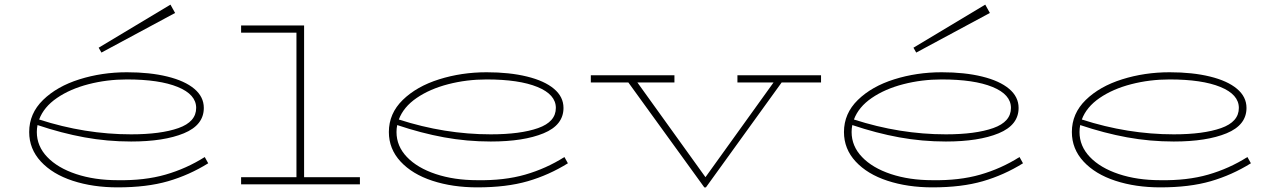

<svg xmlns="http://www.w3.org/2000/svg" viewBox="-20 -796 5533 829"><path d="M879 -91Q797 -40 705.5 -13.5Q614 13 488 13Q381 13 294 -15.5Q207 -44 156.5 -98.5Q106 -153 106 -226Q106 -306 166 -364.5Q226 -423 323 -453.5Q420 -484 528 -484Q627 -484 702.5 -465.5Q778 -447 819 -412.5Q860 -378 860 -330Q860 -256 774 -220.5Q688 -185 546 -185Q443 -185 344.5 -203Q246 -221 142 -256Q139 -241 139 -226Q139 -165 184 -118Q229 -71 308.5 -44.5Q388 -18 488 -18Q604 -16 694.5 -42Q785 -68 864 -118ZM149 -280Q347 -216 546 -216Q674 -216 750.5 -243Q827 -270 827 -330Q827 -388 747.5 -420.5Q668 -453 528 -453Q442 -453 362.5 -432.5Q283 -412 226 -373Q169 -334 149 -280ZM418 -569 736 -740 716 -776 406 -590Z M1534 -31V0H1021V-31H1260V-655H1021V-686H1293V-31Z M2432 -91Q2350 -40 2258.5 -13.5Q2167 13 2041 13Q1934 13 1847 -15.5Q1760 -44 1709.5 -98.5Q1659 -153 1659 -226Q1659 -306 1719 -364.5Q1779 -423 1876 -453.5Q1973 -484 2081 -484Q2180 -484 2255.5 -465.5Q2331 -447 2372 -412.5Q2413 -378 2413 -330Q2413 -256 2327 -220.5Q2241 -185 2099 -185Q1996 -185 1897.5 -203Q1799 -221 1695 -256Q1692 -241 1692 -226Q1692 -165 1737 -118Q1782 -71 1861.5 -44.5Q1941 -18 2041 -18Q2157 -16 2247.5 -42Q2338 -68 2417 -118ZM1702 -280Q1900 -216 2099 -216Q2227 -216 2303.5 -243Q2380 -270 2380 -330Q2380 -388 2300.5 -420.5Q2221 -453 2081 -453Q1995 -453 1915.5 -432.5Q1836 -412 1779 -373Q1722 -334 1702 -280Z M3525 -440H3355L3028 13H3021L2693 -440H2531V-471H2892V-440H2732L3026 -31L3320 -440H3164V-471H3525Z M4397 -91Q4315 -40 4223.5 -13.5Q4132 13 4006 13Q3899 13 3812 -15.5Q3725 -44 3674.5 -98.5Q3624 -153 3624 -226Q3624 -306 3684 -364.5Q3744 -423 3841 -453.5Q3938 -484 4046 -484Q4145 -484 4220.5 -465.5Q4296 -447 4337 -412.5Q4378 -378 4378 -330Q4378 -256 4292 -220.5Q4206 -185 4064 -185Q3961 -185 3862.5 -203Q3764 -221 3660 -256Q3657 -241 3657 -226Q3657 -165 3702 -118Q3747 -71 3826.5 -44.5Q3906 -18 4006 -18Q4122 -16 4212.5 -42Q4303 -68 4382 -118ZM3667 -280Q3865 -216 4064 -216Q4192 -216 4268.5 -243Q4345 -270 4345 -330Q4345 -388 4265.5 -420.5Q4186 -453 4046 -453Q3960 -453 3880.5 -432.5Q3801 -412 3744 -373Q3687 -334 3667 -280ZM3936 -569 4254 -740 4234 -776 3924 -590Z M5381 -91Q5299 -40 5207.5 -13.5Q5116 13 4990 13Q4883 13 4796 -15.5Q4709 -44 4658.5 -98.5Q4608 -153 4608 -226Q4608 -306 4668 -364.5Q4728 -423 4825 -453.5Q4922 -484 5030 -484Q5129 -484 5204.5 -465.5Q5280 -447 5321 -412.5Q5362 -378 5362 -330Q5362 -256 5276 -220.5Q5190 -185 5048 -185Q4945 -185 4846.5 -203Q4748 -221 4644 -256Q4641 -241 4641 -226Q4641 -165 4686 -118Q4731 -71 4810.5 -44.5Q4890 -18 4990 -18Q5106 -16 5196.5 -42Q5287 -68 5366 -118ZM4651 -280Q4849 -216 5048 -216Q5176 -216 5252.5 -243Q5329 -270 5329 -330Q5329 -388 5249.5 -420.5Q5170 -453 5030 -453Q4944 -453 4864.5 -432.5Q4785 -412 4728 -373Q4671 -334 4651 -280Z"/></svg>

Font: BioRhyme Expanded ExtraLight
Style: Regular
Weight: 275
Width: 7
Designer: Aoife Mooney
Foundry: Aoife Mooney Type
Version: Version 1.000